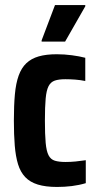

<svg xmlns="http://www.w3.org/2000/svg" viewBox="-20 -733 388 761"><path d="M206 8Q161 8 130 -1.5Q99 -11 80 -31Q61 -51 51.5 -82Q42 -113 38.5 -156Q35 -199 35 -255Q35 -315 39 -359Q43 -403 54 -433.5Q65 -464 84.5 -482.5Q104 -501 133.5 -509.5Q163 -518 205 -518Q235 -518 265 -514Q295 -510 318 -504V-412Q298 -416 278 -417.5Q258 -419 239 -419Q213 -419 197 -413.5Q181 -408 172.5 -391.5Q164 -375 161 -342.5Q158 -310 158 -255Q158 -200 161 -167Q164 -134 172.5 -117.5Q181 -101 197.5 -96Q214 -91 240 -91Q260 -91 280 -93Q300 -95 320 -98V-7Q293 1 264.5 4.5Q236 8 206 8ZM145 -568V-573L198 -713H318V-708L238 -568Z"/></svg>

Font: Saira Condensed
Style: Bold
Weight: 700
Width: 3
Designer: Hector Gatti with collaboration of the Omnibus-Type team
Foundry: Omnibus-Type
Version: Version 1.101